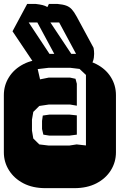

<svg xmlns="http://www.w3.org/2000/svg" viewBox="-22 -977 622 997"><path d="M213.9 0Q147.9 0 99.6 -25.1Q51.3 -50.3 24.7 -92.8Q-2 -135.3 -2 -186V-482.9Q-2 -534.2 24.7 -576.4Q51.3 -618.7 99.6 -643.8Q147.9 -668.9 213.9 -668.9H364.3Q430.2 -668.9 478.8 -643.8Q527.3 -618.7 553.7 -576.4Q580.1 -534.2 580.1 -482.9V-186Q580.1 -135.3 553.7 -92.8Q527.3 -50.3 478.8 -25.1Q430.2 0 364.3 0ZM231 -221.2H337.9L376 -227.1L424.3 -221.7V-587.9L391.1 -619.1L342.3 -625H231L173.8 -618.2L186 -564.9L231.9 -574.2H340.8L370.1 -567.9L377 -542V-428.2L342.3 -434.1H231L182.1 -426.8L150.9 -396L144 -356V-298.8L150.9 -257.8L182.1 -227.1ZM233.9 -272.9 203.1 -277.8 196.3 -307.1V-349.1L200.2 -377L233.9 -381.8H339.8L377 -377.9V-277.8L338.9 -272.9ZM166 -631.3 43 -814.5 119.1 -956.5H164.1Q184.6 -954.1 198.7 -950.7Q212.9 -947.3 224.1 -940.4L231.9 -956.5H276.9Q304.2 -954.1 321.3 -948Q338.4 -941.9 350.6 -928.7Q362.8 -915.5 376 -891.1L463.9 -728.5Q466.8 -711.9 466.8 -697.3Q466.8 -655.8 443.8 -631.3ZM234.9 -697.3H259.8L171.9 -860.4H127ZM348.1 -697.3H373L285.2 -860.4H239.7Z"/></svg>

Font: Monofett
Style: Regular
Weight: 400
Designer: Vernon Adams
Foundry: Vernon Adams
Version: Version 1.100; ttfautohint (v1.8.4.7-5d5b);gftools[0.9.28]